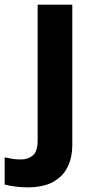

<svg xmlns="http://www.w3.org/2000/svg" viewBox="-84 -566 409 826"><path d="M34 240Q9 240 -18.5 236.5Q-46 233 -64 228V111Q-46 115 -30 117.5Q-14 120 6 120Q36 120 57 103Q78 86 78 37V-546H227V59Q227 109 208 150Q189 191 146.5 215.5Q104 240 34 240Z"/></svg>

Font: Noto Sans Cham
Style: Regular
Weight: 400
Designer: Monotype Design Team
Foundry: Monotype Imaging Inc.
Version: Version 2.002